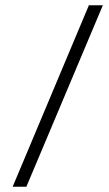

<svg xmlns="http://www.w3.org/2000/svg" viewBox="-20 -708 412 728"><path d="M370 -688 80 0H28L317 -688Z"/></svg>

Font: Zilla Slab Light
Style: Italic
Weight: 300
Italic angle: -6°
Designer: Typotheque.com
Foundry: Typotheque type foundry
Version: Version 1.1; 2017; ttfautohint (v1.6)